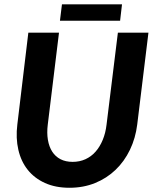

<svg xmlns="http://www.w3.org/2000/svg" viewBox="-20 -880 734 908"><path d="M54 0ZM323.5 -114.5Q356.5 -114.5 384 -127Q411.5 -139.5 432 -162.8Q452.5 -186 466 -218.8Q479.5 -251.5 484 -291.5L537.5 -725.5H682L629 -291.5Q621 -226.5 594.5 -171.5Q568 -116.5 526.5 -76.8Q485 -37 429.8 -14.5Q374.5 8 308.5 8Q242.5 8 192.8 -14.5Q143 -37 111.2 -76.8Q79.5 -116.5 66.8 -171.5Q54 -226.5 62 -291.5L114 -725.5H259L206 -291.5Q201 -251.5 206.5 -218.8Q212 -186 227 -162.8Q242 -139.5 266.2 -127Q290.5 -114.5 323.5 -114.5ZM273 -859.5H557L548 -782H263.5Z"/></svg>

Font: Lato Heavy
Style: Italic
Weight: 800
Italic angle: -7°
Designer: Lukasz Dziedzic
Foundry: tyPoland Lukasz Dziedzic
Version: Version 2.007; 2014-02-27